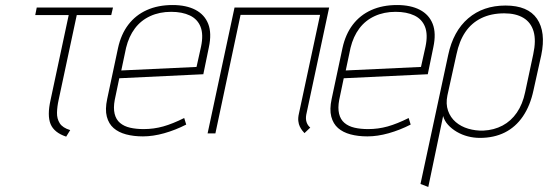

<svg xmlns="http://www.w3.org/2000/svg" viewBox="-20 -530 2178 763"><path d="M213 -133 285 -470H422L429 -500H126L120 -470H253L181 -133Q174 -102 174 -78Q174 -54 181 -37Q188 -20 203.5 -7.5Q219 5 243 13L259 -13Q229 -22 217.5 -40Q206 -58 206.5 -82Q207 -106 213 -133Z M436 -133 454 -219 788 -235 810 -342Q822 -398 807.5 -435Q793 -472 756.5 -491Q720 -510 666 -510Q608 -510 563.5 -490Q519 -470 490 -432Q461 -394 449 -339L406 -137Q397 -95 404.5 -66.5Q412 -38 431.5 -21Q451 -4 481 4Q511 12 548 12Q588 12 632.5 -0.5Q677 -13 720 -35L712 -61Q666 -38 628.5 -27.5Q591 -17 551 -17Q521 -17 497 -22.5Q473 -28 457 -41.5Q441 -55 435.5 -78Q430 -101 436 -133ZM779 -345 761 -264 462 -250 481 -340Q492 -385 516 -417Q540 -449 577 -466Q614 -483 660 -483Q704 -483 734.5 -468.5Q765 -454 777 -423.5Q789 -393 779 -345Z M1197 -74 1288 -500H912L805 0H836L936 -471H1252L1168 -79Q1164 -62 1165.5 -49Q1167 -36 1171.5 -27Q1176 -18 1181 -11.5Q1186 -5 1190 -1L1213 -23Q1203 -31 1198.5 -44Q1194 -57 1197 -74Z M1328 -133 1346 -219 1680 -235 1702 -342Q1714 -398 1699.5 -435Q1685 -472 1648.5 -491Q1612 -510 1558 -510Q1500 -510 1455.5 -490Q1411 -470 1382 -432Q1353 -394 1341 -339L1298 -137Q1289 -95 1296.5 -66.5Q1304 -38 1323.5 -21Q1343 -4 1373 4Q1403 12 1440 12Q1480 12 1524.5 -0.5Q1569 -13 1612 -35L1604 -61Q1558 -38 1520.5 -27.5Q1483 -17 1443 -17Q1413 -17 1389 -22.5Q1365 -28 1349 -41.5Q1333 -55 1327.5 -78Q1322 -101 1328 -133ZM1671 -345 1653 -264 1354 -250 1373 -340Q1384 -385 1408 -417Q1432 -449 1469 -466Q1506 -483 1552 -483Q1596 -483 1626.5 -468.5Q1657 -454 1669 -423.5Q1681 -393 1671 -345Z M2100 -171 2131 -311Q2150 -403 2114 -455.5Q2078 -508 1989 -508Q1900 -508 1840.5 -457Q1781 -406 1761 -311L1651 201L1682 213L1741 -69Q1746 -50 1760.5 -34Q1775 -18 1795.5 -6Q1816 6 1839.5 12Q1863 18 1887 18Q1943 18 1986 -3.5Q2029 -25 2058 -67.5Q2087 -110 2100 -171ZM2099 -314 2067 -164Q2057 -116 2034 -82.5Q2011 -49 1977 -31Q1943 -13 1901 -11Q1870 -10 1841 -18.5Q1812 -27 1791 -45Q1770 -63 1760.5 -90Q1751 -117 1758 -151L1794 -314Q1805 -367 1829.5 -403Q1854 -439 1893 -458Q1932 -477 1984 -477Q2030 -477 2060 -459Q2090 -441 2100.5 -405Q2111 -369 2099 -314Z"/></svg>

Font: Advent Pro ExtraLight
Style: Italic
Weight: 250
Italic angle: -12°
Version: Version 3.000